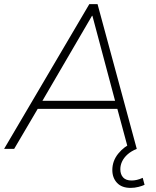

<svg xmlns="http://www.w3.org/2000/svg" viewBox="-23 -725 759 935"><path d="M-3 0 412 -705H452L643 0H601L546 -204L570 -195H134L166 -204L46 0ZM425 -648 180 -228 157 -234H559L539 -228L427 -648ZM613 190Q570 190 547 165.5Q524 141 524 103Q524 59 552.5 23.5Q581 -12 625 -31L643 0Q616 11 598.5 26.5Q581 42 572 60.5Q563 79 563 99Q563 124 576.5 139Q590 154 618 154Q630 154 643.5 151Q657 148 672 141L681 175Q671 180 652 185Q633 190 613 190Z"/></svg>

Font: Nunito Sans 12pt ExtraLight
Style: Italic
Weight: 200
Italic angle: -9°
Designer: Vernon Adams
Foundry: Vernon Adams
Version: Version 3.101;gftools[0.9.27]